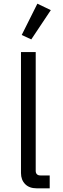

<svg xmlns="http://www.w3.org/2000/svg" viewBox="-20 -1023 340 1043"><path d="M179 0Q139 0 116.5 -23Q94 -46 94 -83V-740H174V-95Q174 -83 180.5 -76.5Q187 -70 199 -70H250V0ZM150 -809 98 -833 183 -1003 256 -968Z"/></svg>

Font: iA Writer Quattro V
Style: Regular
Weight: 400
Designer: Mike Abbink, Paul van der Laan, Pieter van Rosmalen, Oliver Reichenstein
Foundry: Information Architects Inc.
Version: Version 2.000